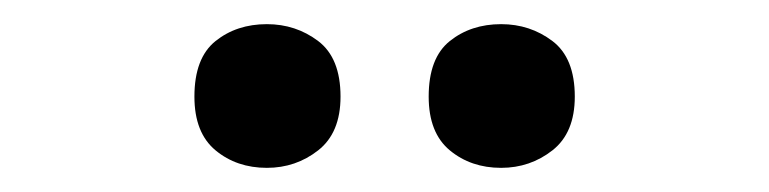

<svg xmlns="http://www.w3.org/2000/svg" viewBox="-20 -764 637 159"><path d="M141 -684Q141 -716 158.5 -730Q176 -744 201 -744Q225 -744 243.5 -730Q262 -716 262 -684Q262 -654 243.5 -639.5Q225 -625 201 -625Q176 -625 158.5 -639.5Q141 -654 141 -684ZM335 -684Q335 -716 352.5 -730Q370 -744 395 -744Q419 -744 437.5 -730Q456 -716 456 -684Q456 -654 437.5 -639.5Q419 -625 395 -625Q370 -625 352.5 -639.5Q335 -654 335 -684Z"/></svg>

Font: Noto Sans Gujarati SemiBold
Style: Regular
Weight: 600
Designer: Jelle Bosma - Monotype Design Team, Universal Thirst
Foundry: Monotype Imaging Inc.
Version: Version 2.106; ttfautohint (v1.8.4.7-5d5b)